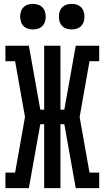

<svg xmlns="http://www.w3.org/2000/svg" viewBox="-20 -971 540 991"><path d="M8 0V-80H58L109 -367L58 -655H8V-735H129L188 -405H208V-735H292V-405H312L371 -735H492V-655H442L391 -367L442 -80H492V0H371L312 -330H292V0H208V-330H188L129 0ZM350 -819Q337 -819 324 -823Q311 -827 301.5 -836.5Q292 -846 288 -859Q284 -872 284 -885Q284 -898 288 -911Q292 -924 301.5 -933.5Q311 -943 324 -947Q337 -951 350 -951Q363 -951 376 -947Q389 -943 398.5 -933.5Q408 -924 412 -911Q416 -898 416 -885Q416 -872 412 -859Q408 -846 398.5 -836.5Q389 -827 376 -823Q363 -819 350 -819ZM150 -819Q137 -819 124 -823Q111 -827 101.5 -836.5Q92 -846 88 -859Q84 -872 84 -885Q84 -898 88 -911Q92 -924 101.5 -933.5Q111 -943 124 -947Q137 -951 150 -951Q163 -951 176 -947Q189 -943 198.5 -933.5Q208 -924 212 -911Q216 -898 216 -885Q216 -872 212 -859Q208 -846 198.5 -836.5Q189 -827 176 -823Q163 -819 150 -819Z"/></svg>

Font: Iosevka Curly Slab Medium
Style: Regular
Weight: 500
Monospace: yes
Designer: Belleve Invis
Foundry: Belleve Invis
Version: Version 22.1.2; ttfautohint (v1.8.4)